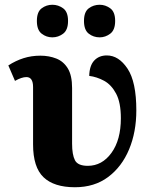

<svg xmlns="http://www.w3.org/2000/svg" viewBox="-20 -777 641 807"><path d="M295 10Q207 10 163 -32Q119 -74 119 -170V-411Q119 -453 91 -453Q71 -453 43 -437L15 -502Q46 -522 79 -532.5Q112 -543 150 -543Q186 -543 216.5 -531Q247 -519 265 -489.5Q283 -460 283 -407V-173Q283 -127 295 -103.5Q307 -80 349 -80Q409 -80 448.5 -134.5Q488 -189 488 -280Q488 -346 468 -383.5Q448 -421 417.5 -437.5Q387 -454 355 -458Q356 -501 376 -522.5Q396 -544 429 -544Q479 -544 516 -488.5Q553 -433 553 -313Q553 -222 522.5 -149Q492 -76 434.5 -33Q377 10 295 10ZM399 -620Q373 -620 353 -635.5Q333 -651 333 -689Q333 -727 353 -742Q373 -757 399 -757Q423 -757 443.5 -742Q464 -727 464 -689Q464 -651 443.5 -635.5Q423 -620 399 -620ZM200 -620Q175 -620 155 -635.5Q135 -651 135 -689Q135 -727 155 -742Q175 -757 200 -757Q225 -757 245.5 -742Q266 -727 266 -689Q266 -651 245.5 -635.5Q225 -620 200 -620Z"/></svg>

Font: Noto Serif SemiCondensed ExtraBold
Style: Regular
Weight: 800
Width: 4
Designer: Monotype Design Team
Foundry: Monotype Imaging Inc.
Version: Version 2.015